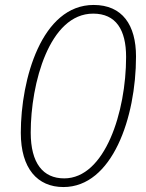

<svg xmlns="http://www.w3.org/2000/svg" viewBox="-20 -745 590 775"><path d="M236 10C433 10 529 -270 529 -517C529 -644 474 -725 358 -725C148 -725 64 -425 64 -209C64 -65 131 10 236 10ZM239 -25C154 -25 104 -86 104 -210C104 -408 179 -690 356 -690C448 -690 489 -625 489 -515C489 -294 404 -25 239 -25Z"/></svg>

Font: Noto Sans ExtraLight
Style: Italic
Weight: 200
Italic angle: -12°
Designer: Monotype Design Team
Foundry: Monotype Imaging Inc.
Version: Version 2.013